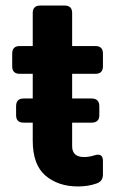

<svg xmlns="http://www.w3.org/2000/svg" viewBox="-20 -665 431 692"><path d="M261 7Q190 7 144 -32Q98 -71 98 -158V-223H65Q38 -223 38 -250V-282Q38 -310 65 -310H98V-399H51Q24 -399 24 -426V-472Q24 -499 51 -499H98V-618Q98 -645 125 -645H213Q240 -645 240 -618V-499H324Q351 -499 351 -472V-426Q351 -399 324 -399H240V-310H310Q338 -310 338 -282V-250Q338 -223 310 -223H240V-138Q240 -99 283 -99Q301 -99 320 -105Q351 -115 351 -85V-36Q351 -12 329 -4Q312 2 295 4.5Q278 7 261 7Z"/></svg>

Font: Pitagon Sans
Style: Bold
Weight: 700
Designer: Travis Tran
Foundry: Pitagon
Version: Version 1.001; ttfautohint (v1.8.4.7-5d5b);gftools[0.9.26]